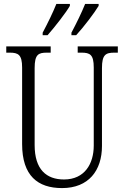

<svg xmlns="http://www.w3.org/2000/svg" viewBox="-20 -951 634 981"><path d="M345 -784V-771H369C408 -813 463 -886 484 -921V-931H415C397 -886 372 -835 345 -784ZM198 -784V-771H223C260 -813 317 -886 337 -921V-931H268C250 -886 225 -835 198 -784ZM297 10C433 10 501 -80 501 -205V-603C501 -672 520 -682 565 -682H582V-714H377V-682H396C440 -682 459 -672 459 -606V-207C459 -115 413 -34 307 -34C217 -34 157 -85 157 -210V-603C157 -673 176 -682 220 -682H239V-714H12V-682H29C73 -682 93 -672 93 -606V-215C93 -53 173 10 297 10Z"/></svg>

Font: Noto Serif Hebrew Condensed Light
Style: Regular
Weight: 300
Width: 3
Designer: Monotype Design Team
Foundry: Monotype Imaging Inc.
Version: Version 2.004